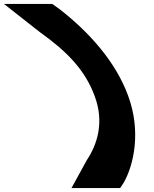

<svg xmlns="http://www.w3.org/2000/svg" viewBox="-444 -763 779 972"><path d="M-243.1 -601 -423.8 -743H-179.3L-140.2 -715C5.6 -601 141.6 -452 205.1 -277C270.7 -99 234.1 70 182.8 161L164.4 189H-82.1L-4.1 47C48.4 -32 85.1 -144 35.1 -277C-13.9 -410 -105.7 -503 -243.1 -601Z"/></svg>

Font: Nordica Plus
Style: NordicaClassicBkExtOpObl
Weight: 900
Version: Version 1.01